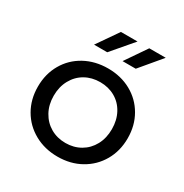

<svg xmlns="http://www.w3.org/2000/svg" viewBox="-159 -806 902 939"><g transform="rotate(30 292.0 -336.0)"><path d="M161.9 -26.7C200.6 -5.2 244.1 5.5 292.6 5.5C341 5.5 384.4 -5.2 422.7 -26.7C461.1 -48.1 491.1 -77.7 512.9 -115.5C534.7 -153.2 545.6 -196 545.6 -243.8C545.6 -291.6 534.7 -334.4 512.9 -372.1C491.1 -409.9 461.1 -439.3 422.7 -460.5C384.4 -481.6 341 -492.2 292.6 -492.2C244.1 -492.2 200.6 -481.6 161.9 -460.5C123.3 -439.3 93.1 -409.9 71.3 -372.1C49.5 -334.4 38.6 -291.6 38.6 -243.8C38.6 -196 49.5 -153.2 71.3 -115.5C93.1 -77.7 123.3 -48.1 161.9 -26.7ZM376.7 -93.4C351.9 -79 323.8 -71.8 292.6 -71.8C261.3 -71.8 233.2 -79 208.4 -93.4C183.5 -107.8 163.9 -128 149.5 -154.1C135.1 -180.2 127.9 -210.1 127.9 -243.8C127.9 -277.5 135.1 -307.4 149.5 -333.5C163.9 -359.6 183.5 -379.7 208.4 -393.8C233.2 -407.9 261.3 -414.9 292.6 -414.9C323.8 -414.9 351.9 -407.9 376.7 -393.8C401.6 -379.7 421.1 -359.6 435.2 -333.5C449.3 -307.4 456.3 -277.5 456.3 -243.8C456.3 -210.1 449.3 -180.2 435.2 -154.1C421.1 -128 401.6 -107.8 376.7 -93.4ZM256.7 -678 173.9 -558.4H248.4L350.5 -678ZM416.8 -678 334.9 -558.4H409.4L509.7 -678Z"/></g></svg>

Font: Montserrat Ace
Style: Regular
Weight: 500
Designer: Julieta Ulanovsky
Foundry: Julieta Ulanovsky
Version: Version 1